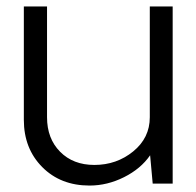

<svg xmlns="http://www.w3.org/2000/svg" viewBox="-20 -570 608 596"><path d="M516 -550V0H454L446 -88Q417 -46 365 -20Q313 6 258 6Q168 6 111 -51.5Q54 -109 54 -198V-550H126V-206Q126 -140 166.5 -99Q207 -58 273 -58Q342 -58 393.5 -100Q445 -142 445 -206V-550Z"/></svg>

Font: Oakes Grotesk Light
Style: Regular
Weight: 300
Designer: Samuel Oakes
Foundry: Samuel Oakes
Version: Version 1.000;PS 001.000;hotconv 1.0.88;makeotf.lib2.5.64775